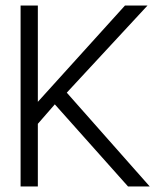

<svg xmlns="http://www.w3.org/2000/svg" viewBox="-20 -670 572 690"><path d="M54 -650H116V-304L429 -650H510L220 -337L518 0H440L177 -295L116 -225V0H54Z"/></svg>

Font: Overused Grotesk Book
Style: Regular
Weight: 350
Version: Version 0.003